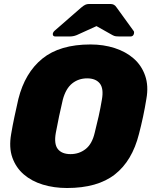

<svg xmlns="http://www.w3.org/2000/svg" viewBox="-20 -933 767 963"><path d="M316 10Q251 10 195 -7Q139 -24 99.5 -58Q60 -92 42 -142.5Q24 -193 36 -261Q43 -303 52.5 -347.5Q62 -392 72 -436Q105 -568 192.5 -639Q280 -710 434 -710Q499 -710 555 -692Q611 -674 650.5 -639.5Q690 -605 708 -553.5Q726 -502 714 -436Q707 -392 697.5 -347.5Q688 -303 677 -261Q643 -126 556 -58Q469 10 316 10ZM334 -160Q377 -160 409.5 -185.5Q442 -211 455 -267Q466 -310 475 -350.5Q484 -391 491 -433Q501 -489 480.5 -514.5Q460 -540 417 -540Q374 -540 342 -514.5Q310 -489 295 -433Q285 -391 276.5 -350.5Q268 -310 260 -267Q250 -211 270 -185.5Q290 -160 334 -160ZM258 -750Q243 -750 245 -765Q247 -773 253 -778L386 -894Q399 -905 407.5 -909Q416 -913 426 -913H534Q544 -913 551.5 -909Q559 -905 566 -894L650 -778Q654 -773 652 -765Q649 -750 634 -750H579Q569 -750 561 -751Q553 -752 544 -757L464 -802L365 -757Q355 -753 346 -751.5Q337 -750 328 -750Z"/></svg>

Font: Rubik Light ExtraBold
Style: Italic
Weight: 800
Italic angle: -12°
Version: Version 2.104